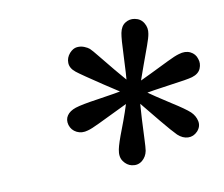

<svg xmlns="http://www.w3.org/2000/svg" viewBox="-52 -861 577 494"><g transform="rotate(-10 236.5 -614.5)"><path d="M159.7 -537.6Q143.6 -532.7 130.4 -539.3Q117.2 -545.9 112.8 -560.1Q108.9 -574.2 116 -584.7Q123 -595.2 139.2 -600.6Q155.8 -606 198.2 -612.1Q240.7 -618.2 288.6 -627.4Q318.8 -641.1 345.9 -654.3Q373 -667.5 393.3 -677.5Q413.6 -687.5 424.3 -690.4Q441.4 -695.8 454.3 -689.5Q467.3 -683.1 471.2 -669.4Q475.6 -657.2 470.2 -644.3Q464.8 -631.3 447.3 -626Q433.6 -622.1 390.6 -616.5Q347.7 -610.8 296.9 -601.6Q268.6 -587.9 240.2 -574.2Q211.9 -560.5 190.7 -550.3Q169.4 -540 159.7 -537.6ZM255.4 -429.7Q242.7 -432.6 234.1 -444.6Q225.6 -456.5 229.5 -475.6Q232.4 -490.7 246.3 -526.4Q260.3 -562 277.8 -617.7Q282.2 -669.9 283.7 -712.2Q285.2 -754.4 288.1 -769.5Q291.5 -787.1 303 -794.4Q314.5 -801.8 328.1 -799.3Q343.8 -796.4 351.3 -783.4Q358.9 -770.5 356 -755.4Q354.5 -745.6 347.4 -726.1Q340.3 -706.5 329.8 -677.7Q319.3 -648.9 306.6 -610.8Q303.2 -573.2 301.5 -542.2Q299.8 -511.2 299.1 -490.2Q298.3 -469.2 296.9 -460Q293.9 -444.8 282.5 -435.5Q271 -426.3 255.4 -429.7ZM383.8 -487.3Q372.1 -499 346.9 -529.5Q321.8 -560.1 284.7 -605.5Q279.8 -608.4 261.2 -620.1Q242.7 -631.8 220 -647Q197.3 -662.1 178.7 -674.8Q160.2 -687.5 154.8 -691.9Q140.6 -703.1 140.1 -717Q139.6 -731 149.4 -742.2Q158.7 -752.4 168.9 -753.4Q179.2 -754.4 188 -750.7Q196.8 -747.1 201.2 -743.2Q207 -737.8 220.5 -720.9Q233.9 -704.1 254.6 -679.2Q275.4 -654.3 302.2 -624Q351.1 -589.8 384 -569.1Q417 -548.3 429.2 -537.1Q440.4 -526.4 443.4 -512Q446.3 -497.6 435.5 -485.8Q424.8 -474.6 410.6 -475.1Q396.5 -475.6 383.8 -487.3Z"/></g></svg>

Font: Reddit Sans Medium
Style: Italic
Weight: 500
Italic angle: -11.25°
Designer: Stephen Hutchings
Version: Version 1.013